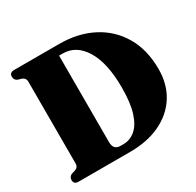

<svg xmlns="http://www.w3.org/2000/svg" viewBox="-151 -871 1065 1042"><g transform="rotate(-30 381.0 -350.0)"><path d="M28 -26.5Q28 -46 47 -55.5L70.5 -62.5Q92.5 -71 92.5 -92V-608Q92.5 -629 70.5 -638L46.5 -645Q28 -654 28 -674Q28 -700 57.5 -700H339.5Q457 -700 547 -653.5Q637 -607 688 -520.2Q739 -433.5 739 -313Q739 -218 695 -147.8Q651 -77.5 570.5 -38.8Q490 0 380 0H57.5Q28 0 28 -26.5ZM370 -54.5Q411 -54.5 444.2 -82Q477.5 -109.5 496.8 -169.2Q516 -229 516 -325.5Q516 -479 465.2 -562.2Q414.5 -645.5 330.5 -645.5H307.5V-103.5Q307.5 -54.5 351.5 -54.5Z"/></g></svg>

Font: Fraunces 144pt S050 Black
Style: Regular
Weight: 900
Version: Version 1.000; ttfautohint (v1.8.3)